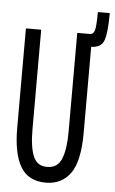

<svg xmlns="http://www.w3.org/2000/svg" viewBox="-53 -754 480 801"><g transform="rotate(5 187.5 -353.0)"><path d="M169 11Q96 11 63.5 -44Q31 -99 31 -206V-623H95V-205Q95 -131 111.5 -92.5Q128 -54 170 -55Q213 -55 229.5 -95.5Q246 -136 246 -208V-623H309V-209Q309 -91 272.5 -40Q236 11 169 11ZM306 -570 298 -623Q314 -623 319 -641.5Q324 -660 324 -717H374Q374 -636 362.5 -603Q351 -570 306 -570Z"/></g></svg>

Font: Inconsolata Condensed Medium
Style: Regular
Weight: 500
Width: 3
Monospace: yes
Designer: Raph Levien, Cyreal, Brenton Simpson
Foundry: Raph Levien, Cyreal, Google
Version: Version 3.100; ttfautohint (v1.8.4.7-5d5b)